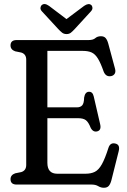

<svg xmlns="http://www.w3.org/2000/svg" viewBox="-20 -894 614 930"><path d="M31 -674Q31 -700 61 -700H409.5Q431 -700 441.5 -709.2Q452 -718.5 469 -718.5Q483.5 -718.5 491.5 -709.8Q499.5 -701 504.5 -682.5L537.5 -560Q541 -545.5 535.5 -536.8Q530 -528 519 -525.5Q493 -520 482 -547.5Q467.5 -589 454.2 -610.5Q441 -632 424 -639.8Q407 -647.5 381 -647.5H209.5V-374H352.5Q369.5 -374 378.2 -383.8Q387 -393.5 387.5 -421.5Q392 -448 409.5 -449.5Q428.5 -451 434 -427L465 -293Q472 -264 452 -258Q431.5 -252 419.5 -274.5Q408.5 -302.5 395.8 -312Q383 -321.5 358 -321.5H209.5V-105.5Q209.5 -52.5 257.5 -52.5H394Q421 -52.5 439.5 -61.8Q458 -71 473.2 -98Q488.5 -125 505.5 -178.5Q514 -204 537.5 -199Q563 -194 555 -162L519.5 -20.5Q514.5 -2 506.5 6.8Q498.5 15.5 483 15.5Q469 15.5 456 7.8Q443 0 424.5 0H61Q31 0 31 -26Q31 -46.5 53.5 -54.5L83 -60.5Q107 -68 107 -95V-605Q107 -632 83 -639.5L53.5 -645.5Q31 -653.5 31 -674ZM342.5 -754Q332 -742.5 323.5 -735.8Q315 -729 302.5 -729Q289.5 -729 280.8 -735.8Q272 -742.5 261.5 -754L183.5 -838.5Q175 -847.5 176 -856.2Q177 -865 182.5 -869.5Q195.5 -881 217.5 -865.5L302 -801.5L387.5 -865.5Q409.5 -880.5 422 -869.5Q427 -865.5 427.8 -856.5Q428.5 -847.5 420 -838.5Z"/></svg>

Font: Fraunces 144pt S100
Style: Regular
Weight: 400
Version: Version 1.000; ttfautohint (v1.8.3)